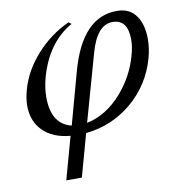

<svg xmlns="http://www.w3.org/2000/svg" viewBox="-76 -527 753 800"><g transform="rotate(-10 300.5 -127.5)"><path d="M256.3 22 206.5 201.7H140.6L190.4 22Q116.7 15.6 75.4 -25.4Q34.2 -66.4 34.2 -132.3Q34.2 -164.1 44.4 -199.2Q65.9 -276.9 125.5 -343Q185.1 -409.2 264.2 -445.3L275.4 -436.5Q170.4 -377.9 130.4 -236.3Q118.7 -192.9 118.7 -152.8Q118.7 -39.6 202.6 -19L263.2 -239.7Q323.2 -457.5 470.7 -457Q525.4 -457 552.7 -416Q577.1 -380.4 577.6 -321.3Q577.6 -280.8 566.4 -240.2Q536.1 -131.8 451.9 -60.5Q367.7 10.7 256.3 22ZM444.3 -414.6Q377.9 -414.6 346.7 -299.8L267.6 -19Q351.6 -36.6 417.5 -112.3Q475.1 -178.7 498.5 -262.7Q508.8 -298.3 508.8 -330.6Q508.3 -414.6 444.3 -414.6Z"/></g></svg>

Font: Accordance
Style: Italic
Weight: 400
Italic angle: -11°
Version: Version 1.2 (build January 31, 2020) Miklal Software Solutio